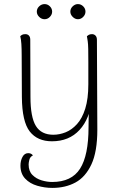

<svg xmlns="http://www.w3.org/2000/svg" viewBox="-20 -681 579 939"><path d="M236 238Q199 238 162.5 227.5Q126 217 103 192.5Q80 168 80 129Q80 105 90 86.5Q100 68 118 68Q133 68 141 79Q127 86 123.5 100.5Q120 115 120 123Q120 156 138.5 174.5Q157 193 183.5 201Q210 209 235 209Q330 209 371.5 144Q413 79 413 -59Q413 -79 413.5 -99.5Q414 -120 414.5 -141.5Q415 -163 415 -184L428 -194Q420 -101 369 -45.5Q318 10 234 10Q163 10 125.5 -38Q88 -86 87 -206L86 -412Q86 -443 84.5 -466Q83 -489 79 -504Q83 -508 88.5 -511Q94 -514 104 -514Q115 -514 121.5 -507Q128 -500 128 -487L129 -207Q129 -108 155.5 -65Q182 -22 241 -22Q271 -22 301 -34Q331 -46 356.5 -74Q382 -102 397 -150Q412 -198 412 -269Q412 -335 412 -376Q412 -417 411.5 -441.5Q411 -466 409 -479.5Q407 -493 405 -504Q408 -507 414 -510.5Q420 -514 430 -514Q440 -514 447 -507Q454 -500 454 -486L456 -47Q456 61 427 123Q398 185 349 211.5Q300 238 236 238ZM198 -587Q183 -587 171.5 -598.5Q160 -610 160 -624Q160 -639 171.5 -650Q183 -661 198 -661Q213 -661 224 -650Q235 -639 235 -624Q235 -610 224 -598.5Q213 -587 198 -587ZM361 -587Q347 -587 335.5 -598.5Q324 -610 324 -624Q324 -639 335.5 -650Q347 -661 361 -661Q376 -661 387 -650Q398 -639 398 -624Q398 -610 387 -598.5Q376 -587 361 -587Z"/></svg>

Font: Arima ExtraLight
Style: Regular
Weight: 250
Designer: Joana Correia and Natanael Gama
Foundry: NDISCOVER
Version: Version 1.101;gftools[0.9.23]